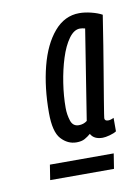

<svg xmlns="http://www.w3.org/2000/svg" viewBox="-56 -719 345 477"><g transform="rotate(-10 116.5 -481.0)"><path d="M233 -665Q220 -581 211.5 -531Q203 -481 199 -456Q195 -431 193.5 -422Q192 -413 192 -411Q192 -404 201 -404Q207 -404 215 -408V-374Q209 -370 198 -367Q187 -364 180 -364Q158 -364 150 -379Q143 -373 135 -368.5Q127 -364 114 -364Q92 -364 75.5 -382Q59 -400 59 -448Q59 -512 72.5 -564.5Q86 -617 112.5 -648Q139 -679 176 -679Q190 -679 206 -675Q222 -671 233 -665ZM102 -453Q102 -436 107 -420.5Q112 -405 127 -405Q139 -405 148 -412L184 -639Q181 -640 177 -640.5Q173 -641 171 -641Q156 -641 143 -623Q130 -605 121 -576.5Q112 -548 107 -515.5Q102 -483 102 -453ZM33 -283 39 -321H200L194 -283Z"/></g></svg>

Font: Georama ExtraCondensed
Style: Italic
Weight: 400
Width: 2
Italic angle: -9°
Designer: Jean-Baptiste Levee
Foundry: Production Type
Version: Version 1.000